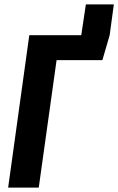

<svg xmlns="http://www.w3.org/2000/svg" viewBox="-20 -852 537 872"><path d="M497 -832 478 -692 445 -579H237L156 0H17L113 -692H349L370 -832Z"/></svg>

Font: Fira Sans Compressed SemiBold
Style: Italic
Weight: 600
Width: 1
Italic angle: -8°
Designer: bBox Type GmbH & Carrois Corporate GbR & Edenspiekermann AG
Foundry: bBox Type GmbH & Carrois Corporate GbR & Edenspiekermann AG
Version: Version 4.301